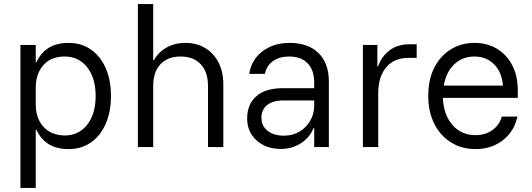

<svg xmlns="http://www.w3.org/2000/svg" viewBox="-20 -720 2607 940"><path d="M80 200V-500H155V-415H158.3Q201.7 -510 315.8 -510Q378.3 -510 425 -477.5Q471.7 -445 497.5 -386.7Q523.3 -328.3 523.3 -250Q523.3 -172.5 497.5 -113.8Q471.7 -55 425 -22.5Q378.3 10 315.8 10Q201.7 10 158.3 -85H155V200ZM296.7 -56.7Q365.8 -56.7 407.1 -109.6Q448.3 -162.5 448.3 -250Q448.3 -337.5 407.1 -390.4Q365.8 -443.3 296.7 -443.3Q229.2 -443.3 192.1 -400.8Q155 -358.3 155 -290.8V-209.2Q155 -141.7 192.1 -100Q229.2 -58.3 296.7 -56.7Z M655 0V-700H730V-425H733.3Q755 -464.2 795 -487.1Q835 -510 888.3 -510Q943.3 -510 985 -484.6Q1026.7 -459.2 1050 -413.8Q1073.3 -368.3 1073.3 -308.3V0H998.3V-299.2Q998.3 -367.5 962.9 -405.4Q927.5 -443.3 864.2 -443.3Q800.8 -443.3 765.4 -405.4Q730 -367.5 730 -299.2V0Z M1355.8 9.2Q1282.5 9.2 1236.2 -32.5Q1190 -74.2 1190 -140Q1190 -210 1235.4 -249.2Q1280.8 -288.3 1364.2 -288.3H1518.3V-315Q1518.3 -376.7 1486.2 -410Q1454.2 -443.3 1395.8 -443.3Q1347.5 -443.3 1316.7 -421.2Q1285.8 -399.2 1276.7 -358.3H1200Q1210.8 -427.5 1265 -468.8Q1319.2 -510 1398.3 -510Q1488.3 -510 1539.2 -460.4Q1590 -410.8 1590 -320.8V0H1518.3V-92.5H1515Q1495.8 -45.8 1452.5 -18.3Q1409.2 9.2 1355.8 9.2ZM1370.8 -55.8Q1412.5 -55.8 1445.8 -75.4Q1479.2 -95 1498.8 -128.8Q1518.3 -162.5 1518.3 -204.2V-228.3H1370Q1315.8 -228.3 1287.9 -205.8Q1260 -183.3 1260 -143.3Q1260 -103.3 1290 -79.6Q1320 -55.8 1370.8 -55.8Z M1756.7 0V-500H1827.5V-394.2H1830.8Q1847.5 -443.3 1887.1 -473.3Q1926.7 -503.3 1984.2 -503.3H2020V-436.7H1980Q1909.2 -436.7 1870.4 -390Q1831.7 -343.3 1831.7 -263.3V0Z M2308.3 10Q2241.7 10 2189.2 -22.1Q2136.7 -54.2 2106.7 -112.9Q2076.7 -171.7 2076.7 -251.7Q2076.7 -330.8 2106.2 -388.8Q2135.8 -446.7 2187.1 -478.3Q2238.3 -510 2303.3 -510Q2365 -510 2412.5 -481.7Q2460 -453.3 2487.5 -401.2Q2515 -349.2 2515 -278.3V-240.8H2148.3Q2151.7 -157.5 2195.4 -107.9Q2239.2 -58.3 2307.5 -58.3Q2355.8 -58.3 2390.4 -82.9Q2425 -107.5 2436.7 -149.2H2513.3Q2502.5 -99.2 2473.3 -63.8Q2444.2 -28.3 2402.1 -9.2Q2360 10 2308.3 10ZM2152.5 -300.8H2442.5Q2436.7 -367.5 2398.8 -405.4Q2360.8 -443.3 2302.5 -443.3Q2244.2 -443.3 2204.2 -405.4Q2164.2 -367.5 2152.5 -300.8Z"/></svg>

Font: Funnel Sans Light Light
Style: Regular
Weight: 300
Version: Version 1.000